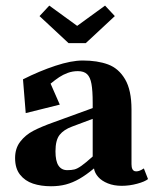

<svg xmlns="http://www.w3.org/2000/svg" viewBox="-20 -634 547 668"><path d="M32.5 -84Q32.5 -118 50.5 -141.2Q68.5 -164.5 95.8 -178.8Q123 -193 165 -208L302.5 -258V-276Q302.5 -319 298.2 -342.2Q294 -365.5 283 -376Q272 -386.5 251 -386.5Q232.5 -386.5 216 -380.5Q199.5 -374.5 186 -365.5Q172.5 -356.5 156 -343L188 -270L69.5 -240.5L60 -358Q117.5 -387 172.8 -405.2Q228 -423.5 268 -423.5Q319 -423.5 356 -409.8Q393 -396 415.2 -358.2Q437.5 -320.5 437.5 -253V-63Q437.5 -41 449.8 -38.2Q462 -35.5 480.5 -48L495 -11Q484 -2 457.2 5.2Q430.5 12.5 403.5 12.5Q376.5 12.5 355.2 4Q334 -4.5 321.8 -18.2Q309.5 -32 307 -48Q280 -25.5 256.5 -12Q233 1.5 209.2 7.8Q185.5 14 157.5 14Q122.5 14 94.8 4.8Q67 -4.5 49.8 -26.2Q32.5 -48 32.5 -84ZM302.5 -89.5V-220.5L230.5 -193.5Q202 -183 187.5 -164.8Q173 -146.5 173 -107.5Q173 -73.5 183.5 -57.8Q194 -42 214 -42Q229 -42 239 -44.5Q249 -47 263.2 -57Q277.5 -67 302.5 -89.5ZM218.5 -484 117.5 -578 151.5 -614.5 248.5 -544 345.5 -614.5 379.5 -578 278.5 -484Z"/></svg>

Font: Didactic
Style: Regular
Weight: 400
Designer: Tyler Finck
Foundry: Etcetera Type Co
Version: Version 3.007;FEAKit 1.0